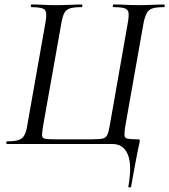

<svg xmlns="http://www.w3.org/2000/svg" viewBox="-20 -645 758 860"><path d="M555 190Q572 94 552.5 47Q533 0 483 0H12Q8 0 8 -6Q8 -12 12 -12Q45 -12 62.5 -17.5Q80 -23 89 -39Q98 -55 102 -83L184 -546Q192 -589 180.5 -601Q169 -613 121 -613Q118 -613 118 -619Q118 -625 121 -625Q145 -625 172.5 -623.5Q200 -622 229 -622Q264 -622 294 -623.5Q324 -625 345 -625Q349 -625 349 -619Q349 -613 345 -613Q311 -613 293.5 -607.5Q276 -602 268 -586.5Q260 -571 255 -542L173 -81Q168 -50 168.5 -38Q169 -26 182 -23.5Q195 -21 225 -21H393Q426 -21 440.5 -24.5Q455 -28 461 -41.5Q467 -55 472 -85L553 -546Q558 -575 555.5 -589Q553 -603 537.5 -608Q522 -613 489 -613Q485 -613 485 -619Q485 -625 489 -625Q513 -625 542 -623.5Q571 -622 604 -622Q635 -622 663.5 -623.5Q692 -625 714 -625Q718 -625 718 -619Q718 -613 714 -613Q681 -613 663.5 -607.5Q646 -602 637.5 -586.5Q629 -571 623 -542L541 -79Q537 -51 537.5 -39Q538 -27 551.5 -24Q565 -21 595 -21Q604 -21 605.5 -19Q607 -17 605 -6Q602 7 599 21Q596 35 592 56Q588 77 582 109.5Q576 142 567 192Q566 195 560 194.5Q554 194 555 190Z"/></svg>

Font: Cormorant Medium
Style: Italic
Weight: 500
Italic angle: -10°
Designer: Christian Thalmann (Catharsis Fonts)
Foundry: Catharsis Fonts
Version: Version 4.000